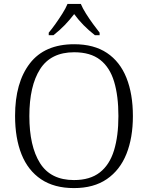

<svg xmlns="http://www.w3.org/2000/svg" viewBox="-20 -951 757 981"><path d="M358 10Q257 10 190 -35Q123 -80 90 -162.5Q57 -245 57 -359Q57 -529 132.5 -627Q208 -725 359 -725Q460 -725 526.5 -680.5Q593 -636 626 -553.5Q659 -471 659 -358Q659 -247 626 -164.5Q593 -82 526 -36Q459 10 358 10ZM358 -31Q440 -31 490 -70Q540 -109 562.5 -182.5Q585 -256 585 -358Q585 -461 563 -534Q541 -607 491.5 -645.5Q442 -684 359 -684Q240 -684 185 -598Q130 -512 130 -358Q130 -204 184.5 -117.5Q239 -31 358 -31ZM229 -784Q245 -803 263.5 -829Q282 -855 299 -882Q316 -909 325 -931H393Q402 -909 419 -882Q436 -855 455 -829Q474 -803 489 -784V-771H465Q432 -797 406.5 -823Q381 -849 359 -879Q336 -849 311 -823Q286 -797 253 -771H229Z"/></svg>

Font: Noto Serif Myanmar Light
Style: Regular
Weight: 300
Designer: Ben Mitchell and the Monotype Design Team
Foundry: Monotype Imaging Inc.
Version: Version 2.106; ttfautohint (v1.8.4.7-5d5b)